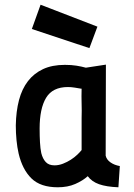

<svg xmlns="http://www.w3.org/2000/svg" viewBox="-20 -784 570 814"><path d="M428 -124Q432 -107 448.5 -95.5Q465 -84 488 -80L482 10Q431 8 400 -3Q369 -14 352 -37Q331 -18 299 -4Q267 10 225 10Q152 10 113.5 -27.5Q75 -65 59 -133Q53 -159 50 -189.5Q47 -220 47 -252Q48 -312 60.5 -359.5Q73 -407 98.5 -440Q124 -473 162.5 -491Q201 -509 255 -509Q283 -509 304.5 -505.5Q326 -502 344 -497L429 -510ZM211 -83Q229 -83 247 -90Q265 -97 280.5 -107Q296 -117 308 -128.5Q320 -140 326 -148V-283Q327 -315 326 -345Q325 -375 326 -408H324Q312 -410 297 -412.5Q282 -415 268 -415Q203 -415 175.5 -369.5Q148 -324 148 -239Q148 -207 149.5 -180.5Q151 -154 155 -135Q161 -111 174 -97Q187 -83 211 -83ZM393 -671 359 -580 115 -661 152 -764Z"/></svg>

Font: Panefresco 750wt
Style: Regular
Weight: 750
Foundry: Campivisivi & Chank Co
Version: Version 1.000